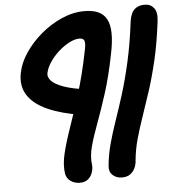

<svg xmlns="http://www.w3.org/2000/svg" viewBox="-63 -776 1003 1100"><g transform="rotate(-5 438.5 -226.0)"><path d="M351.6 265.4Q321.4 265.4 298.6 249.2Q275.8 233 271.4 206.2Q263.4 154.6 278.9 90.5Q294.4 26.4 323.3 -56.2Q352.2 -138.8 385.3 -244.7Q418.4 -350.6 445 -484.2Q450.4 -507.8 450.9 -522.4Q451.4 -537 447.8 -544.5Q444.2 -552 437.3 -554.9Q430.4 -557.8 419.6 -557.8Q394.4 -557.8 362.8 -541.6Q331.2 -525.4 301.4 -499Q271.6 -472.6 249.4 -440.1Q227.2 -407.6 221 -376Q216.4 -354.6 235.9 -332.7Q255.4 -310.8 306.8 -292.3Q358.2 -273.8 449.2 -263.2Q469.4 -261.2 482.5 -248.4Q495.6 -235.6 499.1 -216.7Q502.6 -197.8 494.8 -178.4Q483.4 -147.8 455.1 -132.4Q426.8 -117 395.6 -121.4Q280.8 -139.2 202.5 -174Q124.2 -208.8 89.1 -263.2Q54 -317.6 69.6 -393Q80.4 -448.2 118.1 -504.5Q155.8 -560.8 211.2 -607.7Q266.6 -654.6 331.7 -683.3Q396.8 -712 462.2 -712Q510.2 -712 541.7 -697.9Q573.2 -683.8 589.6 -653.5Q606 -623.2 607 -573.6Q608 -524 593.2 -453Q568.6 -327.8 537.9 -232Q507.2 -136.2 480 -63.4Q452.8 9.4 438 65.1Q423.2 120.8 429.6 165.8Q432.2 187.2 425.2 210.5Q418.2 233.8 400.2 249.6Q382.2 265.4 351.6 265.4ZM595.6 256.2Q563.4 256.2 542 237.2Q520.6 218.2 523.6 184.6Q529.6 120.2 546.1 59.1Q562.6 -2 585.7 -68.6Q608.8 -135.2 634.1 -215.7Q659.4 -296.2 682.7 -398.8Q706 -501.4 722.6 -635.2Q726 -657.6 734.8 -676.3Q743.6 -695 761.9 -706.7Q780.2 -718.4 811 -718.4Q843.6 -718.4 863.1 -693.7Q882.6 -669 875.4 -615.2Q860.2 -491.8 837.5 -395.7Q814.8 -299.6 789.9 -223Q765 -146.4 742.4 -81.4Q719.8 -16.4 703 43.7Q686.2 103.8 680.2 168.6Q679 190 669.4 210.2Q659.8 230.4 641.8 243.3Q623.8 256.2 595.6 256.2Z"/></g></svg>

Font: Shantell Sans Light
Style: Italic
Weight: 300
Italic angle: -11°
Designer: Stephen Nixon, Anya Danilova, Shantell Martin
Foundry: Arrow Type
Version: Version 1.008;[ac192a2d6]